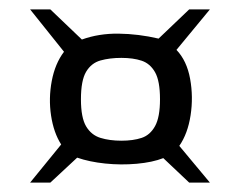

<svg xmlns="http://www.w3.org/2000/svg" viewBox="-20 -575 488 408"><path d="M355 -469Q377 -446 384 -407.5Q391 -369 385 -330Q379 -291 361 -265L426 -187H382L327 -239Q304 -230 270.5 -227Q237 -224 203.5 -227.5Q170 -231 144 -240L87 -187H44L110 -268Q94 -293 88.5 -329.5Q83 -366 90 -403Q97 -440 116 -465L44 -555H87L154 -491Q190 -504 232 -503.5Q274 -503 317 -493L382 -555H426ZM152 -364Q152 -325 163 -306.5Q174 -288 193.5 -282Q213 -276 238 -276Q263 -276 281 -282Q299 -288 309.5 -307Q320 -326 320 -364Q320 -403 309.5 -421.5Q299 -440 281 -446Q263 -452 238 -452Q213 -452 193.5 -446.5Q174 -441 163 -422.5Q152 -404 152 -364Z"/></svg>

Font: Genos ExtraBold
Style: Italic
Weight: 800
Italic angle: -8°
Version: Version 1.010